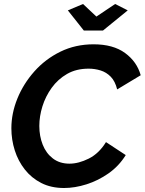

<svg xmlns="http://www.w3.org/2000/svg" viewBox="-20 -936 725 962"><path d="M301 6Q236 6 187 -19Q138 -44 104.5 -86.5Q71 -129 54 -182.5Q37 -236 37 -293Q37 -368 67 -442Q97 -516 152 -578Q207 -640 282.5 -677Q358 -714 449 -714Q547 -714 606.5 -670.5Q666 -627 685 -559L567 -488Q557 -529 535 -551.5Q513 -574 484 -583Q455 -592 424 -592Q362 -592 316 -565.5Q270 -539 239 -496Q208 -453 192.5 -403Q177 -353 177 -305Q177 -254 194 -211Q211 -168 245 -142Q279 -116 328 -116Q374 -116 425 -141.5Q476 -167 511 -224L610 -159Q576 -104 524 -67.5Q472 -31 413.5 -12.5Q355 6 301 6ZM320 -884 396 -916 463 -853 557 -916 620 -884 496 -783H400Z"/></svg>

Font: Raleway
Style: Bold Italic
Weight: 700
Italic angle: -12°
Designer: Matt McInerney, Pablo Impallari, Rodrigo Fuenzalida
Foundry: Matt McInerney, Pablo Impallari, Rodrigo Fuenzalida
Version: Version 4.101;RELEASE